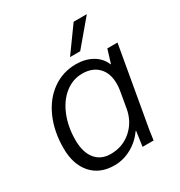

<svg xmlns="http://www.w3.org/2000/svg" viewBox="-167 -809 873 933"><g transform="rotate(-30 269.0 -342.0)"><path d="M32 -186Q32 -279 64.5 -353Q97 -427 155.5 -468.5Q214 -510 288 -510Q340 -510 379 -487.5Q418 -465 434 -425H436L459 -500H516L450 -124Q436 -51 430 0H368Q376 -61 380 -84H378Q347 -40 301.5 -15Q256 10 206 10Q125 10 78.5 -42.5Q32 -95 32 -186ZM394 -200 409 -287Q413 -307 413 -329Q413 -388 380.5 -421.5Q348 -455 291 -455Q238 -455 194.5 -420.5Q151 -386 126.5 -325.5Q102 -265 102 -191Q102 -123 132.5 -85Q163 -47 218 -47Q285 -47 333.5 -89.5Q382 -132 394 -200ZM382 -694H456L338 -554H281Z"/></g></svg>

Font: Sarabun Light
Style: Italic
Weight: 300
Italic angle: -10°
Designer: Suppakit Chalermlarp | Katatrad Co.,Ltd.
Foundry: Cadson Demak Co.,Ltd.
Version: Version 1.000; ttfautohint (v1.6)